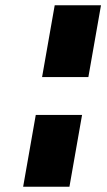

<svg xmlns="http://www.w3.org/2000/svg" viewBox="-20 -715 406 730"><path d="M292 -278H116L68 -5H244ZM188 -695 140 -422H316L364 -695Z"/></svg>

Font: Jost* 800 Heavy Italic
Style: Italic
Weight: 800
Italic angle: -10°
Version: Version 3.200; ttfautohint (v0.97) -l 8 -r 50 -G 200 -x 14 -